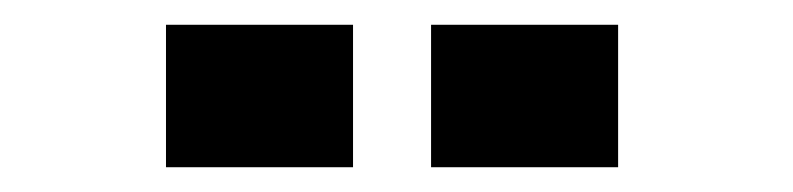

<svg xmlns="http://www.w3.org/2000/svg" viewBox="-20 -768 640 155"><path d="M328 -633V-748H479V-633ZM114 -633V-748H265V-633Z"/></svg>

Font: Foldit ExtraBold
Style: Regular
Weight: 800
Version: Version 1.003